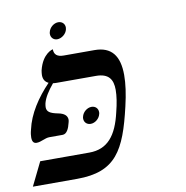

<svg xmlns="http://www.w3.org/2000/svg" viewBox="-93 -736 781 808"><g transform="rotate(-10 297.5 -331.5)"><path d="M383 -248C361 -151 320 -100 242 -100H32L-17 0H172C338 0 383 -84 425 -265C437 -316 443 -359 443 -396C443 -479 410 -521 338 -521H207C179 -521 166 -532 166 -555C166 -555 121 -546 104 -475C103 -468 102 -461 102 -456C102 -438 109 -426 124 -419C73 -366 31 -303 17 -238C13 -224 12 -213 12 -205C12 -185 20 -179 31 -179C51 -179 68 -193 88 -193H144C162 -193 172 -214 178 -240C179 -244 180 -248 180 -251C180 -269 167 -280 142 -285C106 -292 94 -301 94 -320C94 -325 95 -330 96 -336C102 -360 118 -385 142 -414C148 -413 153 -413 160 -413H325C380 -413 397 -385 397 -341C397 -315 392 -283 383 -248ZM242 -253C241 -250 241 -248 241 -245C241 -230 252 -218 269 -218C288 -218 307 -234 311 -253C312 -255 312 -258 312 -261C312 -276 301 -288 284 -288C265 -288 246 -272 242 -253ZM166 -628C165 -625 165 -623 165 -620C165 -605 176 -593 192 -593C211 -593 231 -609 235 -628C235 -630 236 -633 236 -636C236 -651 225 -663 208 -663C189 -663 170 -647 166 -628Z"/></g></svg>

Font: Libertinus Serif
Style: Italic
Weight: 400
Italic angle: -12°
Designer: Philipp H. Poll, Khaled Hosny
Foundry: Caleb Maclennan
Version: Version 7.050;RELEASE